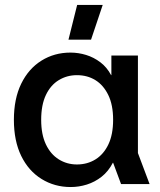

<svg xmlns="http://www.w3.org/2000/svg" viewBox="-20 -742 644 774"><path d="M265 12Q200 12 147.5 -20.5Q95 -53 65.5 -113.5Q36 -174 36 -259Q36 -344 65.5 -404.5Q95 -465 147 -497.5Q199 -530 264 -530Q296 -530 327 -520.5Q358 -511 384.5 -491Q411 -471 428 -439H429V-518H536V-125L583 0H468L436 -86H435Q417 -51 389.5 -29.5Q362 -8 330 2Q298 12 265 12ZM290 -79Q332 -79 365 -99.5Q398 -120 417 -160Q436 -200 436 -259Q436 -319 416.5 -359Q397 -399 364.5 -419Q332 -439 290 -439Q250 -439 217 -419Q184 -399 165 -359Q146 -319 146 -259Q146 -200 165 -160Q184 -120 217 -99.5Q250 -79 290 -79ZM256 -582 291 -722H394L347 -582Z"/></svg>

Font: TikTok Sans 24pt Medium
Style: Regular
Weight: 500
Version: Version 4.000